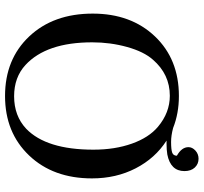

<svg xmlns="http://www.w3.org/2000/svg" viewBox="-43 -751 808 762"><g transform="rotate(90 361.0 -370.0)"><path d="M552 -627H538Q608 -582 648 -504.5Q688 -427 688 -331Q688 -177 597 -81.5Q506 14 361 14Q215 14 124.5 -82Q34 -178 34 -334Q34 -486 124.5 -581Q215 -676 361 -676Q430 -676 488 -653Q518 -645 543 -645Q574 -645 586 -649.5Q598 -654 598 -668Q564 -687 564 -714Q564 -729 577.5 -741.5Q591 -754 610 -754Q631 -754 645 -739Q659 -724 659 -698Q659 -643 593 -630Q574 -627 552 -627ZM574 -337Q574 -422 550 -489.5Q526 -557 483 -593Q427 -640 360 -640Q275 -640 217 -573Q185 -537 166.5 -470.5Q148 -404 148 -332Q148 -150 238 -67Q287 -22 362 -22Q440 -22 491 -70Q574 -150 574 -337Z"/></g></svg>

Font: STIX MathJax Latin
Style: Regular
Weight: 400
Designer: MicroPress Inc., with final additions and corrections provided by Coen Hoffman, Elsevier (retired)
Version: Version 1.1.1